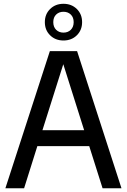

<svg xmlns="http://www.w3.org/2000/svg" viewBox="-20 -1016 685 1036"><path d="M9 0 249 -740H396L635.5 0H533.5L461.5 -227.5H181.5L110 0ZM209 -313.5H434L321.5 -669.5ZM322.5 -797.5Q279 -797.5 250.5 -825.5Q222 -853.5 222 -896.5Q222 -939.5 250.5 -967.5Q279 -995.5 322.5 -995.5Q366 -995.5 394.5 -967.5Q423 -939.5 423 -896.5Q423 -853.5 394.5 -825.5Q366 -797.5 322.5 -797.5ZM322.5 -840Q346.5 -840 362 -855.2Q377.5 -870.5 377.5 -896.5Q377.5 -922.5 362 -937.5Q346.5 -952.5 322.5 -952.5Q298.5 -952.5 283 -937.5Q267.5 -922.5 267.5 -896.5Q267.5 -870.5 283 -855.2Q298.5 -840 322.5 -840Z"/></svg>

Font: Encode Sans SmCnd Md
Style: Regular
Weight: 500
Width: 4
Designer: Multiple Designers
Foundry: Impallari Type
Version: Version 3.002; ttfautohint (v1.8.3) -l 8 -r 50 -G 200 -x 14 